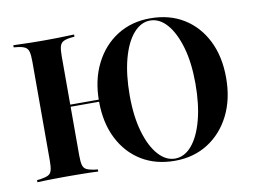

<svg xmlns="http://www.w3.org/2000/svg" viewBox="-68 -679 1040 788"><g transform="rotate(-10 452.0 -285.0)"><path d="M601.6 11.3Q521.8 11.3 462.5 -25Q403.2 -61.3 369.8 -127.4Q336.3 -193.5 336.3 -283.1Q336.3 -371.8 370.2 -439.1Q404 -506.5 463.7 -544.4Q523.4 -582.3 601.6 -582.3Q681.5 -582.3 740.7 -546Q800 -509.7 833.5 -443.5Q866.9 -377.4 866.9 -287.9Q866.9 -199.2 833.1 -131.9Q799.2 -64.5 739.5 -26.6Q679.8 11.3 601.6 11.3ZM174.2 -281.5V-290.3H396V-281.5ZM603.2 2.4Q642.7 2.4 673.4 -33.5Q704 -69.4 721.4 -134.7Q738.7 -200 738.7 -286.3Q738.7 -374.2 719.8 -438.7Q700.8 -503.2 669.8 -538.3Q638.7 -573.4 600 -573.4Q561.3 -573.4 530.2 -537.5Q499.2 -501.6 481.9 -436.7Q464.5 -371.8 464.5 -284.7Q464.5 -196.8 483.5 -132.3Q502.4 -67.7 533.9 -32.7Q565.3 2.4 603.2 2.4ZM146 -2.4Q121 -2.4 98.8 -2Q76.6 -1.6 59.3 -1.2Q41.9 -0.8 29.8 0V-8.9L45.2 -10.5Q66.1 -13.7 77 -19.4Q87.9 -25 91.5 -38.7Q95.2 -52.4 95.2 -78.2V-492.7Q95.2 -518.5 91.5 -532.3Q87.9 -546 77 -552Q66.1 -558.1 45.2 -560.5L29.8 -562.1V-571Q41.9 -571 59.3 -570.2Q76.6 -569.4 98.8 -569Q121 -568.5 146 -568.5H157.3H166.9Q192.7 -568.5 214.5 -569Q236.3 -569.4 254 -570.2Q271.8 -571 283.1 -571V-562.1L267.7 -560.5Q246.8 -558.1 235.9 -552Q225 -546 221.4 -532.3Q217.7 -518.5 217.7 -492.7V-78.2Q217.7 -52.4 221.4 -38.7Q225 -25 235.9 -19.4Q246.8 -13.7 267.7 -10.5L283.1 -8.9V0Q271.8 -0.8 254 -1.2Q236.3 -1.6 214.5 -2Q192.7 -2.4 166.9 -2.4H157.3Z"/></g></svg>

Font: Playfair 144pt SemiCondensed
Style: Bold
Weight: 700
Width: 4
Designer: Claus Eggers Sørensen
Foundry: Claus Eggers Sørensen
Version: Version 2.203